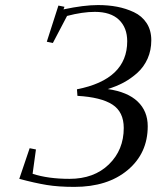

<svg xmlns="http://www.w3.org/2000/svg" viewBox="-20 -729 618 759"><path d="M56.2 -22 97.2 -143.1 122.1 -138.2 108.9 -42Q169.9 -22 254.9 -22Q351.6 -22 410.4 -79.1Q469.2 -136.2 469.2 -223.1Q469.2 -286.6 424.3 -315.7Q379.4 -344.7 286.1 -350.1L284.2 -376Q482.9 -415 482.9 -565.9Q482.9 -619.6 450.2 -650.9Q417.5 -682.1 355 -682.1Q306.2 -682.1 245.1 -666L189 -559.1L165 -564L210.9 -707L234.9 -702.1L231 -691.9Q311.5 -709 367.2 -709Q407.7 -709 442.6 -702.4Q477.5 -695.8 509.3 -680.9Q541 -666 559.6 -637.7Q578.1 -609.4 578.1 -569.8Q578.1 -530.3 563.5 -497.3Q548.8 -464.4 523.4 -441.4Q498 -418.5 469 -402.8Q439.9 -387.2 405.8 -377Q484.4 -365.7 524.2 -327.6Q564 -289.6 564 -230Q564 -123 484.6 -56.6Q405.3 9.8 273.9 9.8Q210.9 9.8 164.6 2.2Q118.2 -5.4 56.2 -22Z"/></svg>

Font: Dehuti
Style: Bold-Italic
Weight: 700
Version: Version 1.2